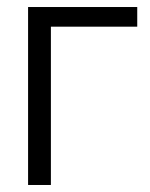

<svg xmlns="http://www.w3.org/2000/svg" viewBox="-20 -527 426 547"><path d="M60 0V-507H125V0ZM83 -451V-507H371V-451Z"/></svg>

Font: TikTok Sans Light
Style: Regular
Weight: 300
Version: Version 4.000